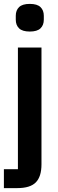

<svg xmlns="http://www.w3.org/2000/svg" viewBox="-24 -766 299 986"><path d="M68 -522H189V78Q189 141 160 170.5Q131 200 65 200H-4V103H68ZM129 -604Q91 -604 74 -620.5Q57 -637 57 -665V-685Q57 -713 74 -729.5Q91 -746 129 -746Q167 -746 184 -729.5Q201 -713 201 -685V-665Q201 -637 184 -620.5Q167 -604 129 -604Z"/></svg>

Font: IBM Plex Sans Condensed SemiBold
Style: Regular
Weight: 600
Width: 3
Designer: Mike Abbink, Paul van der Laan, Pieter van Rosmalen
Foundry: Bold Monday
Version: Version 1.3